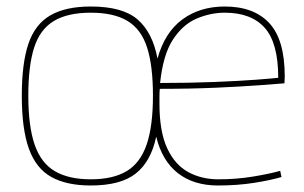

<svg xmlns="http://www.w3.org/2000/svg" viewBox="-20 -560 934 590"><path d="M47 -266Q47 -366 67.5 -426Q88 -486 135 -513Q182 -540 259 -540Q357 -540 403 -500Q449 -460 464 -380Q486 -460 540 -500Q594 -540 671 -540Q760 -540 807.5 -489Q855 -438 855 -325Q855 -316 854.5 -312Q854 -308 854 -304Q831 -302 776.5 -298Q722 -294 644 -290.5Q566 -287 471 -287Q470 -276 470 -263.5Q470 -251 470 -241Q470 -156 493.5 -105Q517 -54 558 -31.5Q599 -9 651 -9Q707 -9 758 -17.5Q809 -26 841 -35L845 -16Q811 -6 760 2Q709 10 650 10Q575 10 526.5 -28Q478 -66 460 -140Q444 -64 397.5 -27Q351 10 259 10Q185 10 138 -16Q91 -42 69 -102.5Q47 -163 47 -266ZM67 -266Q67 -172 86.5 -115.5Q106 -59 148.5 -34Q191 -9 259 -9Q327 -9 369 -34Q411 -59 430.5 -115.5Q450 -172 450 -266Q450 -358 432 -414Q414 -470 372 -495.5Q330 -521 259 -521Q188 -521 145.5 -495.5Q103 -470 85 -414Q67 -358 67 -266ZM472 -305Q560 -305 636.5 -308Q713 -311 766 -315Q819 -319 835 -321Q835 -428 793.5 -474.5Q752 -521 671 -521Q627 -521 584.5 -503Q542 -485 511.5 -438.5Q481 -392 472 -305Z"/></svg>

Font: Georama Thin
Style: Regular
Weight: 100
Designer: Jean-Baptiste Levee
Foundry: Production Type
Version: Version 1.000